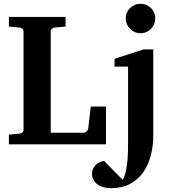

<svg xmlns="http://www.w3.org/2000/svg" viewBox="-20 -760 918 1011"><path d="M26.9 0V-50.8L82 -56.2Q91.3 -57.1 97.7 -62.7Q104 -68.4 104 -78.1V-592.8Q104 -602.5 97.7 -608.4Q91.3 -614.3 82 -615.2L26.9 -620.1V-670.9H325.2V-620.1L269 -615.2Q259.8 -614.3 253.4 -608.4Q247.1 -602.5 247.1 -592.8V-61H420.9Q426.3 -61 430.4 -63.5Q434.6 -65.9 437.7 -69.6Q440.9 -73.2 442.6 -77.1Q444.3 -81.1 444.8 -84L458 -199.2H538.1V0ZM787.1 -46.9Q787.1 7.8 773.9 59.1Q760.7 110.4 732.4 149.9Q705.1 187 663.6 209Q622.1 231 564 231Q543.9 231 525.9 226.1Q507.8 221.2 494.1 211.4Q480.5 201.7 472.4 187.5Q464.4 173.3 464.4 154.8Q464.4 141.6 469.5 129.9Q474.6 118.2 483.4 109.1Q492.2 100.1 503.9 94.5Q515.6 88.9 528.3 87.9L626 187Q631.8 177.7 636.2 164.8Q640.6 151.9 643.6 137.2Q646.5 122.6 648.4 107.2Q650.4 91.8 651.9 77.1Q654.3 43 654.3 4.9V-409.2H583V-450.2L736.3 -500H787.1ZM797.4 -663.1Q797.4 -647 791.3 -632.8Q785.2 -618.7 774.9 -607.9Q764.6 -597.2 750.5 -591.1Q736.3 -585 720.2 -585Q704.1 -585 689.9 -591.1Q675.8 -597.2 665 -607.9Q654.3 -618.7 648.2 -632.8Q642.1 -647 642.1 -663.1Q642.1 -679.2 648.2 -693.4Q654.3 -707.5 665 -717.8Q675.8 -728 689.9 -734.1Q704.1 -740.2 720.2 -740.2Q736.3 -740.2 750.5 -734.1Q764.6 -728 774.9 -717.8Q785.2 -707.5 791.3 -693.4Q797.4 -679.2 797.4 -663.1Z"/></svg>

Font: Charis SIL Eur
Style: Bold
Weight: 700
Foundry: SIL International
Version: Version 5.000